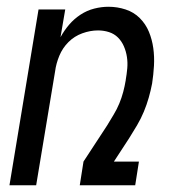

<svg xmlns="http://www.w3.org/2000/svg" viewBox="-20 -548 540 568"><path d="M8 0 94 -520H173L159 -438Q170 -458 184.5 -475Q199 -492 218 -504.5Q237 -517 258.5 -522.5Q280 -528 301 -528Q327 -528 351.5 -520Q376 -512 393.5 -494.5Q411 -477 420.5 -454Q430 -431 433.5 -405.5Q437 -380 435.5 -353.5Q434 -327 430 -301Q426 -280 420 -259Q414 -238 405.5 -217.5Q397 -197 385.5 -177.5Q374 -158 362 -139L317 -70H391L380 0H216L227 -70L297 -177Q306 -192 316 -208.5Q326 -225 333 -242Q340 -259 344.5 -276Q349 -293 352 -311V-312Q355 -329 356.5 -346Q358 -363 355.5 -379.5Q353 -396 346.5 -411Q340 -426 329 -437Q318 -448 302.5 -453Q287 -458 270 -458Q247 -458 223.5 -449.5Q200 -441 182.5 -423.5Q165 -406 155.5 -383Q146 -360 143 -337L87 0Z"/></svg>

Font: Iosevka
Style: Italic
Weight: 400
Italic angle: -9°
Monospace: yes
Designer: Belleve Invis
Foundry: Belleve Invis
Version: Version 32.5.0; ttfautohint (v1.8.4)